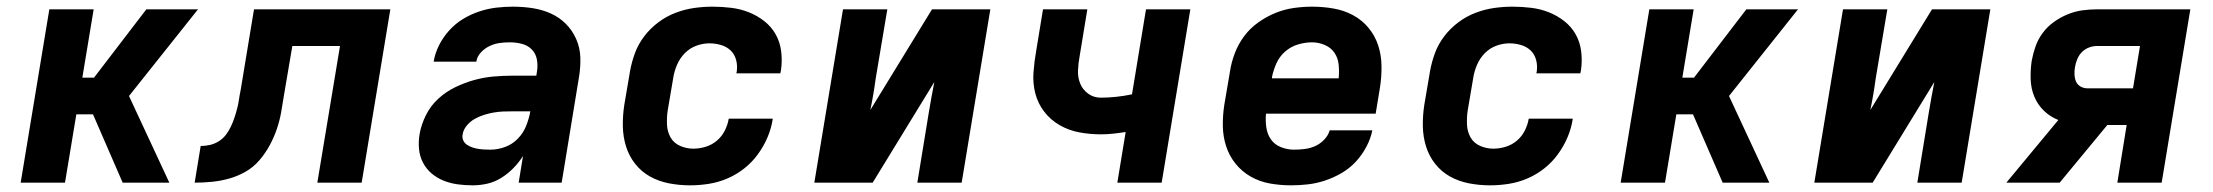

<svg xmlns="http://www.w3.org/2000/svg" viewBox="-20 -548 6640 576"><path d="M42 0 128 -520H261L227 -315H262L419 -520H574L367 -260L488 0H348L259 -205H209L175 0Z M932 0 1000 -410H857L832 -263Q828 -237 823.5 -211.5Q819 -186 810.5 -161Q802 -136 789 -112Q776 -88 758 -67Q740 -46 716 -32.5Q692 -19 666.5 -12Q641 -5 615 -2.5Q589 0 564 0L582 -110Q595 -110 609 -113Q623 -116 636 -124Q649 -132 658 -144Q667 -156 673 -169Q679 -182 683.5 -195.5Q688 -209 691.5 -222.5Q695 -236 697 -250Q699 -264 702 -278L742 -520H1151L1065 0Z M1398 8Q1375 8 1353 5Q1331 2 1311 -6Q1291 -14 1275 -27.5Q1259 -41 1249 -60Q1239 -79 1237 -101.5Q1235 -124 1239 -147Q1244 -175 1258 -203Q1272 -231 1295 -252Q1318 -273 1346 -286.5Q1374 -300 1403 -308Q1432 -316 1461 -318.5Q1490 -321 1519 -321H1589L1591 -334Q1594 -353 1590.5 -370.5Q1587 -388 1575 -400Q1563 -412 1545.5 -416.5Q1528 -421 1510 -421Q1494 -421 1479 -419Q1464 -417 1449 -410Q1434 -403 1422.5 -390.5Q1411 -378 1409 -363H1281Q1285 -388 1297 -412Q1309 -436 1327.5 -456.5Q1346 -477 1369 -491Q1392 -505 1417.5 -513.5Q1443 -522 1468.5 -525Q1494 -528 1519 -528Q1549 -528 1578 -523.5Q1607 -519 1632.5 -507.5Q1658 -496 1677.5 -476.5Q1697 -457 1708.5 -431Q1720 -405 1721 -376Q1722 -347 1717 -317L1665 0H1536L1549 -80Q1537 -61 1520.5 -44Q1504 -27 1484 -14.5Q1464 -2 1442 3Q1420 8 1398 8ZM1451 -99Q1473 -99 1495 -107Q1517 -115 1533.5 -132Q1550 -149 1558.5 -170.5Q1567 -192 1571 -214H1519Q1504 -214 1490 -213.5Q1476 -213 1461.5 -210.5Q1447 -208 1432.5 -203.5Q1418 -199 1404.5 -191.5Q1391 -184 1380.5 -171.5Q1370 -159 1368 -145Q1366 -136 1369.5 -127.5Q1373 -119 1380.5 -114Q1388 -109 1396.5 -106Q1405 -103 1414 -101.5Q1423 -100 1432.5 -99.5Q1442 -99 1451 -99Z M2050 8Q2018 8 1987 2Q1956 -4 1930 -18.5Q1904 -33 1885.5 -56.5Q1867 -80 1858 -109Q1849 -138 1848.5 -170Q1848 -202 1853 -234L1870 -334Q1875 -362 1885 -389Q1895 -416 1913 -439.5Q1931 -463 1955 -481Q1979 -499 2006.5 -509.5Q2034 -520 2062 -524Q2090 -528 2117 -528Q2146 -528 2174 -524.5Q2202 -521 2227 -511Q2252 -501 2273 -484.5Q2294 -468 2307 -445Q2320 -422 2323.5 -394Q2327 -366 2323 -338L2321 -328H2189L2190 -332Q2193 -350 2188.5 -367.5Q2184 -385 2172 -396.5Q2160 -408 2143 -413Q2126 -418 2108 -418Q2089 -418 2069.5 -411Q2050 -404 2035 -389Q2020 -374 2011.5 -354.5Q2003 -335 2000 -316L1983 -216Q1980 -195 1981 -174Q1982 -153 1991.5 -136Q2001 -119 2020 -110.5Q2039 -102 2060 -102Q2078 -102 2096.5 -107.5Q2115 -113 2130 -125.5Q2145 -138 2154 -155.5Q2163 -173 2166 -191V-192H2298V-190Q2294 -163 2282.5 -136Q2271 -109 2253.5 -85Q2236 -61 2212.5 -42.5Q2189 -24 2162 -12.5Q2135 -1 2106.5 3.5Q2078 8 2050 8Z M2423 0 2509 -520H2642L2607 -312Q2604 -289 2600 -265.5Q2596 -242 2591 -218L2776 -520H2951L2865 0H2732L2766 -208Q2770 -231 2774 -254.5Q2778 -278 2783 -302L2598 0Z M3332 0 3357 -152Q3338 -149 3319.5 -147Q3301 -145 3283 -145Q3249 -145 3217.5 -151Q3186 -157 3159 -172.5Q3132 -188 3113 -212.5Q3094 -237 3086 -267.5Q3078 -298 3080.5 -331.5Q3083 -365 3089 -398L3109 -520H3242L3219 -380Q3215 -359 3214 -337.5Q3213 -316 3220.5 -297.5Q3228 -279 3244.5 -267Q3261 -255 3282 -255Q3305 -255 3328.5 -257.5Q3352 -260 3376 -265L3418 -520H3551L3465 0Z M3853 8Q3821 8 3790 2.5Q3759 -3 3732.5 -18Q3706 -33 3687 -56.5Q3668 -80 3658.5 -109Q3649 -138 3648.5 -170Q3648 -202 3653 -234L3670 -334Q3674 -361 3684.5 -388.5Q3695 -416 3712.5 -439.5Q3730 -463 3754.5 -480.5Q3779 -498 3806 -509Q3833 -520 3861 -524Q3889 -528 3916 -528Q3949 -528 3980.5 -522.5Q4012 -517 4039 -502.5Q4066 -488 4085.5 -464.5Q4105 -441 4114.5 -412Q4124 -383 4124.5 -350.5Q4125 -318 4120 -286L4107 -207H3778Q3776 -186 3779 -165.5Q3782 -145 3793 -129.5Q3804 -114 3823 -106.5Q3842 -99 3862 -99Q3878 -99 3894 -101Q3910 -103 3925 -109.5Q3940 -116 3952.5 -129Q3965 -142 3969 -157H4097Q4092 -132 4079 -107.5Q4066 -83 4047.5 -63Q4029 -43 4005 -29Q3981 -15 3955.5 -6.5Q3930 2 3904.5 5Q3879 8 3853 8ZM3796 -313H3996Q3998 -334 3996 -354Q3994 -374 3983.5 -389.5Q3973 -405 3954.5 -413Q3936 -421 3916 -421Q3895 -421 3873.5 -414.5Q3852 -408 3835 -393Q3818 -378 3809 -357.5Q3800 -337 3796 -317Z M4450 8Q4418 8 4387 2Q4356 -4 4330 -18.5Q4304 -33 4285.5 -56.5Q4267 -80 4258 -109Q4249 -138 4248.5 -170Q4248 -202 4253 -234L4270 -334Q4275 -362 4285 -389Q4295 -416 4313 -439.5Q4331 -463 4355 -481Q4379 -499 4406.5 -509.5Q4434 -520 4462 -524Q4490 -528 4517 -528Q4546 -528 4574 -524.5Q4602 -521 4627 -511Q4652 -501 4673 -484.5Q4694 -468 4707 -445Q4720 -422 4723.5 -394Q4727 -366 4723 -338L4721 -328H4589L4590 -332Q4593 -350 4588.5 -367.5Q4584 -385 4572 -396.5Q4560 -408 4543 -413Q4526 -418 4508 -418Q4489 -418 4469.5 -411Q4450 -404 4435 -389Q4420 -374 4411.5 -354.5Q4403 -335 4400 -316L4383 -216Q4380 -195 4381 -174Q4382 -153 4391.5 -136Q4401 -119 4420 -110.5Q4439 -102 4460 -102Q4478 -102 4496.5 -107.5Q4515 -113 4530 -125.5Q4545 -138 4554 -155.5Q4563 -173 4566 -191V-192H4698V-190Q4694 -163 4682.5 -136Q4671 -109 4653.5 -85Q4636 -61 4612.5 -42.5Q4589 -24 4562 -12.5Q4535 -1 4506.5 3.5Q4478 8 4450 8Z M4842 0 4928 -520H5061L5027 -315H5062L5219 -520H5374L5167 -260L5288 0H5148L5059 -205H5009L4975 0Z M5423 0 5509 -520H5642L5607 -312Q5604 -289 5600 -265.5Q5596 -242 5591 -218L5776 -520H5951L5865 0H5732L5766 -208Q5770 -231 5774 -254.5Q5778 -278 5783 -302L5598 0Z M6159 0H5999L6155 -188Q6130 -198 6111.5 -216Q6093 -234 6083 -258Q6073 -282 6072 -309.5Q6071 -337 6075 -365Q6079 -387 6086.5 -408.5Q6094 -430 6108 -449Q6122 -468 6141.5 -482Q6161 -496 6183 -505Q6205 -514 6227 -517Q6249 -520 6271 -520H6551L6465 0H6332L6360 -173H6302ZM6243 -283H6379L6400 -410H6271Q6259 -410 6247 -405.5Q6235 -401 6226 -392Q6217 -383 6212 -371Q6207 -359 6205 -347Q6203 -336 6203.5 -324.5Q6204 -313 6208 -303.5Q6212 -294 6221.5 -288.5Q6231 -283 6243 -283Z"/></svg>

Font: Iosevka Aile Extrabold Oblique
Style: Regular
Weight: 800
Italic angle: -9°
Designer: Belleve Invis
Foundry: Belleve Invis
Version: Version 31.1.0; ttfautohint (v1.8.4)